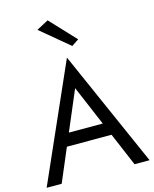

<svg xmlns="http://www.w3.org/2000/svg" viewBox="-141 -1078 941 1171"><g transform="rotate(-15 330.0 -492.5)"><path d="M223 -290H437L330 -542ZM189 -210 100 0H5L330 -735L655 0H560L471 -210ZM200 -945 275 -985 425 -825 380 -795Z"/></g></svg>

Font: jost-mod-400
Style: Regular
Weight: 400
Version: Version 3.200; ttfautohint (v0.97) -l 8 -r 50 -G 200 -x 14 -